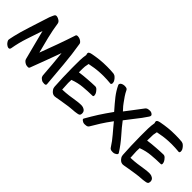

<svg xmlns="http://www.w3.org/2000/svg" viewBox="109 -1794 2780 2780"><g transform="rotate(45 1498.5 -404.0)"><path d="M48.8 -38.1C59.6 -25.4 72.3 -14.6 86.9 -6.8C96.7 -2 105.5 1 113.3 1C117.2 1 121.1 0 124 -1C128.9 -2.9 131.8 -5.9 134.8 -9.8C137.7 -14.6 140.6 -20.5 141.6 -27.3C156.2 -112.3 176.8 -196.3 204.1 -277.3C231.4 -359.4 258.8 -441.4 286.1 -522.5C305.7 -445.3 325.2 -369.1 344.7 -293C365.2 -215.8 384.8 -139.6 404.3 -63.5C408.2 -50.8 416 -39.1 428.7 -29.3C441.4 -19.5 453.1 -12.7 465.8 -7.8C474.6 -4.9 486.3 -3.9 502 -2.9H505.9C518.6 -2.9 527.3 -8.8 531.2 -19.5C561.5 -97.7 590.8 -175.8 620.1 -254.9C650.4 -334 678.7 -412.1 707 -491.2C714.8 -421.9 721.7 -351.6 727.5 -281.2C732.4 -210.9 738.3 -140.6 744.1 -70.3C746.1 -53.7 752.9 -40 765.6 -28.3C778.3 -16.6 792 -7.8 807.6 -2C814.5 0 825.2 1 839.8 1H848.6C867.2 0 876 -6.8 876 -21.5V-25.4C865.2 -149.4 854.5 -274.4 843.8 -398.4C833 -522.5 817.4 -646.5 796.9 -769.5C794.9 -782.2 787.1 -793.9 773.4 -804.7C759.8 -814.5 747.1 -821.3 735.4 -825.2C726.6 -828.1 714.8 -830.1 699.2 -831.1C682.6 -830.1 672.9 -825.2 669.9 -814.5C639.6 -722.7 608.4 -630.9 575.2 -540C542 -449.2 508.8 -359.4 474.6 -268.6C453.1 -348.6 432.6 -428.7 413.1 -508.8C393.6 -588.9 377 -671.9 364.3 -758.8C360.4 -774.4 350.6 -788.1 334 -798.8C316.4 -810.5 299.8 -817.4 285.2 -819.3C282.2 -820.3 279.3 -820.3 276.4 -820.3C267.6 -820.3 259.8 -817.4 253.9 -812.5C246.1 -805.7 233.4 -778.3 214.8 -732.4C187.5 -645.5 155.3 -545.9 119.1 -434.6C44.9 -208 27.3 -89.8 27.3 -85.9C27.3 -79.1 29.3 -71.3 32.2 -64.5C36.1 -55.7 42 -46.9 48.8 -38.1Z M1059.6 21.5C1065.4 22.5 1071.3 23.4 1078.1 23.4C1093.8 23.4 1110.4 18.6 1179.7 6.8C1215.8 0 1256.8 -5.9 1303.7 -12.7C1335 -17.6 1368.2 -20.5 1403.3 -23.4C1428.7 -24.4 1455.1 -27.3 1481.4 -32.2C1515.6 -37.1 1535.2 -43.9 1536.1 -83V-85C1536.1 -111.3 1525.4 -131.8 1502.9 -144.5C1486.3 -154.3 1470.7 -159.2 1455.1 -160.2C1449.2 -161.1 1442.4 -161.1 1435.5 -161.1C1411.1 -161.1 1377 -158.2 1335 -151.4C1241.2 -136.7 1181.6 -128.9 1157.2 -127.9C1131.8 -127 1108.4 -126 1086.9 -124C1083 -172.9 1081.1 -216.8 1080.1 -254.9C1080.1 -293 1081.1 -314.5 1082 -317.4C1147.5 -341.8 1210.9 -356.4 1272.5 -361.3C1334 -367.2 1396.5 -370.1 1458 -371.1H1460C1471.7 -371.1 1477.5 -377.9 1477.5 -390.6V-396.5C1475.6 -413.1 1471.7 -425.8 1464.8 -436.5C1458 -449.2 1447.3 -461.9 1434.6 -475.6C1421.9 -489.3 1407.2 -496.1 1391.6 -496.1C1340.8 -495.1 1291 -492.2 1241.2 -488.3C1191.4 -485.4 1138.7 -479.5 1081.1 -471.7C1081.1 -530.3 1082 -570.3 1084 -592.8C1086.9 -614.3 1090.8 -635.7 1095.7 -656.2C1163.1 -670.9 1232.4 -680.7 1303.7 -684.6C1326.2 -685.5 1347.7 -686.5 1370.1 -686.5C1418.9 -686.5 1468.8 -683.6 1518.6 -678.7H1520.5C1525.4 -678.7 1530.3 -680.7 1533.2 -685.5C1536.1 -691.4 1538.1 -696.3 1539.1 -701.2V-706.1C1539.1 -711.9 1538.1 -718.8 1536.1 -725.6C1534.2 -734.4 1531.2 -742.2 1526.4 -749C1517.6 -763.7 1506.8 -778.3 1492.2 -791C1481.4 -801.8 1468.8 -808.6 1454.1 -811.5C1451.2 -812.5 1448.2 -812.5 1445.3 -813.5C1404.3 -817.4 1363.3 -819.3 1323.2 -819.3H1305.7C1258.8 -819.3 1212.9 -817.4 1167 -812.5C1143.6 -810.5 1121.1 -807.6 1098.6 -803.7C1076.2 -800.8 1052.7 -796.9 1030.3 -792C1011.7 -789.1 996.1 -783.2 983.4 -775.4C976.6 -770.5 972.7 -763.7 972.7 -753.9C972.7 -746.1 974.6 -736.3 979.5 -725.6C964.8 -646.5 966.8 -557.6 966.8 -498V-439.5C967.8 -377 968.8 -314.5 970.7 -252C973.6 -189.5 976.6 -130.9 979.5 -75.2C980.5 -67.4 981.4 -58.6 984.4 -49.8C987.3 -39.1 995.1 -27.3 1006.8 -12.7L1024.4 4.9C1036.1 13.7 1047.9 19.5 1059.6 21.5Z M1617.2 -16.6C1631.8 -5.9 1644.5 0 1655.3 1C1661.1 2 1667 2 1672.9 2C1682.6 2 1693.4 1 1704.1 -1C1721.7 -3.9 1734.4 -12.7 1743.2 -27.3C1770.5 -74.2 1798.8 -120.1 1827.1 -166C1855.5 -211.9 1893.6 -265.6 1940.4 -329.1C1959 -305.7 1978.5 -281.2 2000 -256.8C2022.5 -232.4 2043.9 -207 2064.5 -180.7C2085 -156.2 2105.5 -131.8 2124 -106.4C2142.6 -81.1 2161.1 -54.7 2177.7 -28.3C2186.5 -13.7 2200.2 -4.9 2217.8 -2C2226.6 -1 2235.4 0 2243.2 0C2252 0 2259.8 -1 2266.6 -2C2276.4 -3.9 2289.1 -9.8 2304.7 -20.5C2314.5 -26.4 2319.3 -33.2 2319.3 -42C2319.3 -46.9 2317.4 -51.8 2314.5 -56.6C2269.5 -127 2219.7 -193.4 2165 -254.9C2109.4 -317.4 2061.5 -375 2021.5 -428.7C2041 -456.1 2075.2 -500 2124 -561.5C2173.8 -623 2216.8 -680.7 2252.9 -736.3C2260.7 -747.1 2264.6 -756.8 2264.6 -765.6C2264.6 -772.5 2261.7 -779.3 2256.8 -784.2C2238.3 -803.7 2216.8 -806.6 2202.1 -806.6C2197.3 -806.6 2184.6 -804.7 2171.9 -803.7C2153.3 -800.8 2138.7 -793 2127.9 -778.3C2089.8 -728.5 2052.7 -678.7 2015.6 -629.9C1978.5 -580.1 1951.2 -543.9 1932.6 -521.5C1907.2 -548.8 1889.6 -568.4 1879.9 -580.1C1870.1 -592.8 1860.4 -605.5 1851.6 -617.2C1833 -642.6 1814.5 -668 1796.9 -694.3C1779.3 -720.7 1763.7 -748 1750 -777.3C1744.1 -789.1 1733.4 -796.9 1717.8 -799.8C1709 -801.8 1700.2 -802.7 1691.4 -802.7C1678.7 -802.7 1656.2 -799.8 1637.7 -790C1619.1 -780.3 1612.3 -766.6 1612.3 -754.9C1612.3 -751 1613.3 -746.1 1616.2 -741.2C1640.6 -689.5 1670.9 -640.6 1707 -593.8C1743.2 -547.9 1790 -492.2 1847.7 -426.8C1797.9 -357.4 1753.9 -293.9 1715.8 -234.4C1677.7 -173.8 1641.6 -113.3 1606.4 -51.8C1603.5 -46.9 1601.6 -43 1601.6 -38.1C1601.6 -30.3 1606.4 -23.4 1617.2 -16.6Z M2457 21.5C2462.9 22.5 2468.8 23.4 2475.6 23.4C2491.2 23.4 2507.8 18.6 2577.1 6.8C2613.3 0 2654.3 -5.9 2701.2 -12.7C2732.4 -17.6 2765.6 -20.5 2800.8 -23.4C2826.2 -24.4 2852.5 -27.3 2878.9 -32.2C2913.1 -37.1 2932.6 -43.9 2933.6 -83V-85C2933.6 -111.3 2922.9 -131.8 2900.4 -144.5C2883.8 -154.3 2868.2 -159.2 2852.5 -160.2C2846.7 -161.1 2839.8 -161.1 2833 -161.1C2808.6 -161.1 2774.4 -158.2 2732.4 -151.4C2638.7 -136.7 2579.1 -128.9 2554.7 -127.9C2529.3 -127 2505.9 -126 2484.4 -124C2480.5 -172.9 2478.5 -216.8 2477.5 -254.9C2477.5 -293 2478.5 -314.5 2479.5 -317.4C2544.9 -341.8 2608.4 -356.4 2669.9 -361.3C2731.4 -367.2 2793.9 -370.1 2855.5 -371.1H2857.4C2869.1 -371.1 2875 -377.9 2875 -390.6V-396.5C2873 -413.1 2869.1 -425.8 2862.3 -436.5C2855.5 -449.2 2844.7 -461.9 2832 -475.6C2819.3 -489.3 2804.7 -496.1 2789.1 -496.1C2738.3 -495.1 2688.5 -492.2 2638.7 -488.3C2588.9 -485.4 2536.1 -479.5 2478.5 -471.7C2478.5 -530.3 2479.5 -570.3 2481.4 -592.8C2484.4 -614.3 2488.3 -635.7 2493.2 -656.2C2560.5 -670.9 2629.9 -680.7 2701.2 -684.6C2723.6 -685.5 2745.1 -686.5 2767.6 -686.5C2816.4 -686.5 2866.2 -683.6 2916 -678.7H2918C2922.9 -678.7 2927.7 -680.7 2930.7 -685.5C2933.6 -691.4 2935.5 -696.3 2936.5 -701.2V-706.1C2936.5 -711.9 2935.5 -718.8 2933.6 -725.6C2931.6 -734.4 2928.7 -742.2 2923.8 -749C2915 -763.7 2904.3 -778.3 2889.6 -791C2878.9 -801.8 2866.2 -808.6 2851.6 -811.5C2848.6 -812.5 2845.7 -812.5 2842.8 -813.5C2801.8 -817.4 2760.7 -819.3 2720.7 -819.3H2703.1C2656.2 -819.3 2610.4 -817.4 2564.5 -812.5C2541 -810.5 2518.6 -807.6 2496.1 -803.7C2473.6 -800.8 2450.2 -796.9 2427.7 -792C2409.2 -789.1 2393.6 -783.2 2380.9 -775.4C2374 -770.5 2370.1 -763.7 2370.1 -753.9C2370.1 -746.1 2372.1 -736.3 2377 -725.6C2362.3 -646.5 2364.3 -557.6 2364.3 -498V-439.5C2365.2 -377 2366.2 -314.5 2368.2 -252C2371.1 -189.5 2374 -130.9 2377 -75.2C2377.9 -67.4 2378.9 -58.6 2381.8 -49.8C2384.8 -39.1 2392.6 -27.3 2404.3 -12.7L2421.9 4.9C2433.6 13.7 2445.3 19.5 2457 21.5Z"/></g></svg>

Font: ChillSide Comic
Style: Regular
Weight: 400
Designer: Koroletov, Abay Emes
Version: Version 1.000